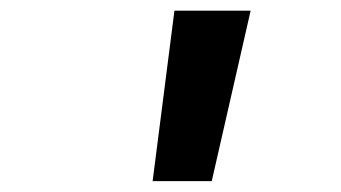

<svg xmlns="http://www.w3.org/2000/svg" viewBox="-20 -713 626 352"><path d="M259.8 -380.9 299.8 -693.4H439.5L368.2 -380.9Z"/></svg>

Font: Cascadia Code NF SemiBold
Style: Italic
Weight: 600
Italic angle: -10°
Monospace: yes
Designer: Aaron Bell
Foundry: Saja Typeworks
Version: Version 2404.023; ttfautohint (v1.8.4)